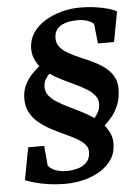

<svg xmlns="http://www.w3.org/2000/svg" viewBox="-60 -863 720 1000"><g transform="rotate(-5 300.0 -363.0)"><path d="M508.5 -90Q507.5 -46.5 485 -13.2Q462.5 20 424.8 43.5Q387 67 339.2 79Q291.5 91 240 91Q208 91 177 87.8Q146 84.5 118.2 78.8Q90.5 73 68.5 66.2Q46.5 59.5 32.5 53.5L64.5 -115.5H148L157 -11.5Q166 -0.5 180 8Q194 16.5 212.8 20.8Q231.5 25 255 25Q282.5 25 310.5 17.5Q338.5 10 357.8 -9.2Q377 -28.5 378 -62.5Q379 -86.5 362.2 -104.5Q345.5 -122.5 317.2 -138Q289 -153.5 255.2 -168.8Q221.5 -184 187.8 -202.2Q154 -220.5 126 -243.8Q98 -267 81.5 -299Q65 -331 66.5 -374.5Q67.5 -411 81.5 -440Q95.5 -469 116.2 -491.5Q137 -514 159 -531.5Q142.5 -552 133.2 -576Q124 -600 124.5 -630Q126 -673.5 149.5 -708.2Q173 -743 212.2 -767.2Q251.5 -791.5 299.2 -804.2Q347 -817 397 -817Q440.5 -817 479 -811.2Q517.5 -805.5 545.8 -797Q574 -788.5 587 -780L557.5 -622.5H473.5L462.5 -725Q455.5 -733 443 -739.2Q430.5 -745.5 414 -749Q397.5 -752.5 378.5 -752.5Q359 -752.5 338.2 -749.5Q317.5 -746.5 299 -738Q280.5 -729.5 268.8 -714Q257 -698.5 255.5 -673.5Q254 -644.5 270 -624Q286 -603.5 313.5 -587.8Q341 -572 374 -558.2Q407 -544.5 440.2 -528.5Q473.5 -512.5 501 -491.8Q528.5 -471 544.8 -441.8Q561 -412.5 559.5 -371.5Q558.5 -330 545.5 -296.8Q532.5 -263.5 512.5 -238Q492.5 -212.5 470.5 -194Q488.5 -172 499.2 -147.2Q510 -122.5 508.5 -90ZM452 -307Q453 -332.5 437.5 -352.2Q422 -372 395.5 -388.2Q369 -404.5 336.5 -419.8Q304 -435 270.5 -451.5Q237 -468 207.5 -488Q196 -475.5 186.5 -460.2Q177 -445 176.5 -422.5Q175.5 -396.5 191 -376.5Q206.5 -356.5 233 -339.8Q259.5 -323 292 -307.2Q324.5 -291.5 358.2 -274.5Q392 -257.5 421.5 -237Q434 -251.5 442.8 -268Q451.5 -284.5 452 -307Z"/></g></svg>

Font: Merriweather 20pt ExtraBold
Style: Italic
Weight: 800
Italic angle: -7.8°
Version: Version 2.101